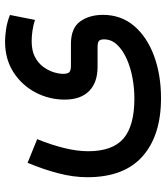

<svg xmlns="http://www.w3.org/2000/svg" viewBox="32 -446 658 761"><g transform="rotate(-90 360.5 -66.0)"><path d="M189 -247.1Q167 -193.4 154.1 -141.4Q141.1 -89.4 141.1 -44.9Q141.1 50.8 190.7 94.2Q240.2 137.7 348.6 138.2Q391.1 138.2 432.9 130.4Q474.6 122.6 508.8 106.9Q543 91.3 563.7 69.1Q584.5 46.9 584.5 17.6Q584.5 3.4 578.4 -2.2Q572.3 -7.8 552.2 -7.8H475.6Q413.1 -7.8 379.4 -41.5Q345.7 -75.2 345.7 -138.2Q345.7 -199.2 373.8 -253.2Q401.9 -307.1 453.6 -340.8Q505.4 -374.5 577.1 -374.5Q595.2 -374.5 624.5 -370.4Q653.8 -366.2 681.2 -355L661.6 -255.9Q640.6 -262.7 618.7 -265.9Q596.7 -269 577.1 -269Q539.6 -269 514.6 -255.9Q489.7 -242.7 475.1 -222.4Q460.4 -202.1 454.1 -181.2Q447.8 -160.2 447.8 -144.5Q447.8 -127.4 453.9 -120.4Q460 -113.3 480.5 -113.3H568.4Q629.9 -112.8 655.8 -76.4Q681.6 -40 681.6 13.7Q681.6 85.4 637.7 137Q593.8 188.5 518.8 216.1Q443.8 243.7 351.1 243.7Q203.6 243.7 120.8 170.4Q38.1 97.2 38.1 -48.3Q38.1 -103.5 53.5 -162.6Q68.8 -221.7 95.2 -285.2Z"/></g></svg>

Font: Vazir Medium FD
Style: Medium-FD
Weight: 500
Designer: Saber Rastikerdar
Foundry: Saber Rastikerdar
Version: Version 30.0.0